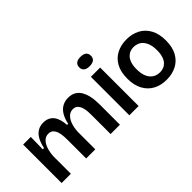

<svg xmlns="http://www.w3.org/2000/svg" viewBox="-29 -1281 1846 1846"><g transform="rotate(-45 893.5 -358.5)"><path d="M68 0V-325V-523H172L169 -357H186Q199 -418 221.5 -457.5Q244 -497 277 -516.5Q310 -536 354 -536Q390 -536 416.5 -523.5Q443 -511 460.5 -488Q478 -465 488 -432Q498 -399 500 -358H515Q528 -419 552.5 -458.5Q577 -498 612.5 -517Q648 -536 691 -536Q740 -536 772 -516Q804 -496 822 -464Q840 -432 848.5 -396Q857 -360 859 -327.5Q861 -295 861 -274V0H734V-258Q734 -278 732.5 -306Q731 -334 722.5 -361.5Q714 -389 696 -407.5Q678 -426 645 -426Q611 -426 585 -402Q559 -378 544 -336Q529 -294 526 -239V0H402V-250Q402 -269 400.5 -298.5Q399 -328 391 -357Q383 -386 364.5 -406Q346 -426 312 -426Q277 -426 251.5 -401.5Q226 -377 211.5 -334.5Q197 -292 194 -237V0Z M989 0V-523H1115V0ZM1053 -603Q1015 -603 994.5 -619Q974 -635 974 -666Q974 -698 994.5 -714Q1015 -730 1053 -730Q1092 -730 1112.5 -714Q1133 -698 1133 -666Q1133 -635 1112.5 -619Q1092 -603 1053 -603Z M1486 13Q1408 13 1349.5 -18.5Q1291 -50 1257.5 -111.5Q1224 -173 1224 -263Q1224 -355 1258 -415.5Q1292 -476 1351 -506Q1410 -536 1485 -536Q1561 -536 1620 -505Q1679 -474 1713 -412.5Q1747 -351 1747 -260Q1747 -168 1712.5 -107Q1678 -46 1619 -16.5Q1560 13 1486 13ZM1490 -83Q1515 -83 1538 -91.5Q1561 -100 1579.5 -119.5Q1598 -139 1609 -172.5Q1620 -206 1620 -254Q1620 -305 1608 -339.5Q1596 -374 1576.5 -395.5Q1557 -417 1532 -426.5Q1507 -436 1481 -436Q1457 -436 1434 -427.5Q1411 -419 1392.5 -399.5Q1374 -380 1362.5 -347Q1351 -314 1351 -265Q1351 -214 1362.5 -179.5Q1374 -145 1394 -123.5Q1414 -102 1438.5 -92.5Q1463 -83 1490 -83Z"/></g></svg>

Font: Bricolage Grotesque SemiBold
Style: Regular
Weight: 600
Designer: Mathieu Triay
Foundry: Atelier Triay
Version: Version 1.000;gftools[0.9.30]